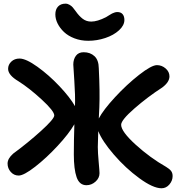

<svg xmlns="http://www.w3.org/2000/svg" viewBox="-20 -989 962 1040"><path d="M458 -768.1Q418 -768.1 383.5 -781.2Q349.1 -794.4 326.9 -815.4Q304.7 -836.4 292.2 -861.3Q279.8 -886.2 279.8 -911.1Q279.8 -938 294.4 -953.6Q309.1 -969.2 335 -969.2Q346.7 -969.2 357.4 -962.6Q368.2 -956.1 374.3 -948.7Q380.4 -941.4 390.1 -928.2Q408.2 -902.3 428 -887.2Q447.8 -872.1 474.1 -872.1Q507.3 -872.1 554.2 -896Q557.6 -897.9 570.1 -905.8Q582.5 -913.6 586.9 -915.8Q591.3 -918 599.6 -920.9Q607.9 -923.8 615.2 -923.8Q634.3 -923.8 644 -912.4Q653.8 -900.9 653.8 -880.9Q653.8 -851.6 624.8 -825Q595.7 -798.3 550.5 -783.2Q505.4 -768.1 458 -768.1ZM81.1 -38.1Q55.7 -38.1 38.3 -57.6Q21 -77.1 21 -103Q21 -130.4 51.8 -157.2Q129.9 -214.4 201.9 -279.5Q273.9 -344.7 273.9 -363.8Q273.9 -387.2 206.3 -449.5Q138.7 -511.7 80.1 -548.8Q23.9 -582 23.9 -616.2Q23.9 -638.7 41.3 -655.3Q58.6 -671.9 85.9 -671.9Q120.6 -671.9 182.9 -627.2Q245.1 -582.5 302 -522.2Q358.9 -461.9 386.2 -414.1Q388.2 -471.2 382.6 -551Q377 -630.9 377 -639.2Q377 -667.5 391.1 -686.8Q405.3 -706.1 433.1 -706.1Q468.8 -706.1 491.7 -684.8Q514.6 -663.6 515.1 -619.1Q521.5 -491.7 518.1 -408.2Q517.1 -387.2 515.1 -347.2Q539.1 -393.1 602.8 -462.2Q666.5 -531.2 733.6 -583.7Q800.8 -636.2 830.1 -636.2Q856.4 -636.2 877.2 -618.2Q897.9 -600.1 897.9 -575.2Q897.9 -544.4 858.9 -515.1Q780.3 -464.4 708.3 -401.6Q636.2 -338.9 636.2 -313Q636.2 -276.9 714.6 -205.6Q793 -134.3 879.9 -85Q897.9 -74.2 906.5 -63.2Q915 -52.2 915 -35.2Q915 -10.3 897.5 10.3Q879.9 30.8 855 30.8Q809.1 30.8 734.6 -23.7Q660.2 -78.1 596.9 -151.4Q533.7 -224.6 512.2 -278.8Q509.8 -201.7 509.8 -192.9Q509.8 -163.1 514.4 -112.8Q519 -62.5 519 -50.8Q519 -24.4 497.3 -5.1Q475.6 14.2 448.2 14.2Q410.2 14.2 395 -29.1Q379.9 -72.3 379.9 -152.8Q379.9 -227.5 382.8 -315.9Q353.5 -265.1 292.5 -199.2Q231.4 -133.3 170.2 -85.7Q108.9 -38.1 81.1 -38.1Z"/></svg>

Font: Shantell Sans Irregular
Style: Regular
Weight: 600
Designer: Stephen Nixon, Anya Danilova, Shantell Martin
Foundry: Arrow Type
Version: Version 1.006;[9816181b4]